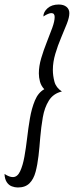

<svg xmlns="http://www.w3.org/2000/svg" viewBox="-32 -743 327 850"><path d="M47 87Q34 87 20.5 82Q7 77 -2 63.5Q-11 50 -12 27Q9 41 25 41Q45 41 57 15.5Q69 -10 76 -49Q83 -88 88 -131Q93 -175 100.5 -219Q108 -263 122.5 -298Q137 -333 164 -348Q150 -363 145 -381.5Q140 -400 140 -418Q140 -450 150.5 -485.5Q161 -521 175 -556Q189 -591 199.5 -620Q210 -649 210 -668Q210 -676 206.5 -680.5Q203 -685 195 -685Q190 -685 181 -681.5Q172 -678 160 -670Q160 -690 178.5 -706.5Q197 -723 228 -723Q250 -723 262.5 -712.5Q275 -702 275 -685Q275 -666 264 -638Q253 -610 238.5 -576Q224 -542 213 -505Q202 -468 202 -434Q202 -408 209 -381.5Q216 -355 242 -338Q204 -329 184.5 -298Q165 -267 157.5 -223.5Q150 -180 146 -133Q143 -92 138.5 -53Q134 -14 125.5 18Q117 50 98.5 68.5Q80 87 47 87Z"/></svg>

Font: Dancing Script Medium
Style: Regular
Weight: 500
Designer: Pablo Impallari
Foundry: Pablo Impallari
Version: Version 2.000